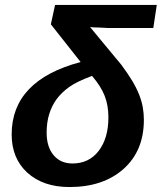

<svg xmlns="http://www.w3.org/2000/svg" viewBox="-20 -745 652 774"><path d="M272 -86Q339 -86 378 -137Q417 -188 417 -272Q417 -320 402 -358.5Q387 -397 351 -439Q289 -416 258.5 -394Q228 -372 208 -345Q189 -319 178.5 -285.5Q168 -252 168 -210Q168 -153 196 -119.5Q224 -86 272 -86ZM417 -632 380 -634Q369 -634 359 -634.5Q349 -635 343 -636L469 -484Q495 -449 512.5 -420Q530 -391 540.5 -364.5Q551 -338 555.5 -313Q560 -288 560 -262Q560 -137 478 -64Q396 9 260 9Q154 9 90 -49Q27 -107 27 -203Q27 -421 305 -495L185 -647L202 -725H612L598 -632Z"/></svg>

Font: Libra Sans Modern
Style: Bold Italic
Weight: 700
Italic angle: -12°
Foundry: Stefan Peev, Context Ltd
Version: Version 1.000